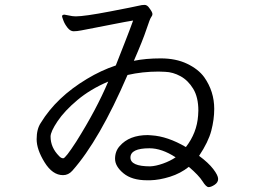

<svg xmlns="http://www.w3.org/2000/svg" viewBox="-20 -736 1040 786"><path d="M514 -91Q514 -55 595 -55Q618 -56 647.5 -66.5Q677 -77 699 -92Q642 -129 592 -129Q514 -129 514 -91ZM423 -402Q350 -371 297 -326.5Q244 -282 215.5 -239.5Q187 -197 187 -177Q187 -132 222 -97Q230 -88 239 -88Q248 -88 292 -156Q375 -288 423 -402ZM528 -487Q576 -497 638 -497Q700 -497 746 -475Q792 -453 816 -420Q857 -362 857 -290Q857 -247 845 -201Q833 -155 795 -98Q833 -70 853 -44Q873 -18 873 -3.5Q873 11 858.5 20.5Q844 30 834 30Q824 30 809 6Q794 -18 753 -53Q719 -26 676 -12.5Q633 1 595 2H582Q520 2 485.5 -26.5Q451 -55 451 -86Q451 -117 470 -138Q509 -183 585 -183L600 -182Q666 -178 741 -134Q786 -192 791 -263L792 -283Q792 -338 771 -372.5Q750 -407 719 -424Q688 -441 656 -442L629 -443Q563 -443 502 -429Q387 -162 276 -37Q260 -19 238 -19Q195 -19 162.5 -71.5Q130 -124 130 -166Q130 -208 147 -233Q211 -338 336 -413Q394 -448 454 -468Q470 -509 490.5 -561Q511 -613 525 -652Q494 -647 451.5 -638.5Q409 -630 369.5 -622.5Q330 -615 312.5 -611.5Q295 -608 281.5 -608Q268 -608 256.5 -622.5Q245 -637 239.5 -652Q234 -667 234 -669Q234 -676 244 -676Q246 -676 276 -670L290 -669Q326 -669 430 -689Q534 -709 547.5 -712.5Q561 -716 572 -716Q583 -716 592 -702Q604 -686 604 -679Q604 -672 599 -666Q594 -660 579.5 -616Q565 -572 528 -487Z"/></svg>

Font: ToneOZ-Pinyin-WenKai-Regular
Style: Regular
Weight: 400
Designer: Fontworks Inc.
Foundry: ToneOZ
Version: Version 0.240331